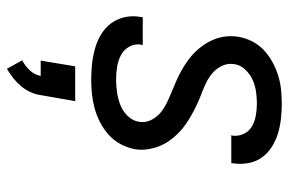

<svg xmlns="http://www.w3.org/2000/svg" viewBox="-156 -412 813 540"><g transform="rotate(90 250.0 -141.5)"><path d="M203 8Q180 8 158 5.5Q136 3 115 -3Q94 -9 76 -20Q58 -31 45.5 -47.5Q33 -64 28 -85.5Q23 -107 27 -130Q27 -132 27.5 -133.5Q28 -135 28 -137H106Q106 -136 106 -135Q106 -134 105 -133Q102 -115 110.5 -99.5Q119 -84 134 -76Q149 -68 166.5 -65Q184 -62 203 -62Q220 -62 238 -64.5Q256 -67 273.5 -73.5Q291 -80 305 -94Q319 -108 322 -126Q325 -144 317.5 -159.5Q310 -175 298 -185.5Q286 -196 271 -203.5Q256 -211 240 -217.5Q224 -224 209 -230.5Q194 -237 179.5 -245Q165 -253 151.5 -262.5Q138 -272 126.5 -283.5Q115 -295 105.5 -309Q96 -323 90 -338.5Q84 -354 82 -371Q80 -388 83 -406Q86 -425 95.5 -444Q105 -463 120.5 -477.5Q136 -492 154.5 -502Q173 -512 192.5 -518Q212 -524 232 -526Q252 -528 271 -528Q293 -528 314.5 -525.5Q336 -523 355.5 -517Q375 -511 392.5 -500Q410 -489 422 -472.5Q434 -456 438 -435Q442 -414 439 -392Q439 -391 438.5 -389Q438 -387 438 -386H360Q360 -386 360 -387Q360 -388 361 -389Q363 -406 356 -421Q349 -436 335 -444Q321 -452 304.5 -455Q288 -458 271 -458Q254 -458 237 -455.5Q220 -453 204 -446Q188 -439 175 -425Q162 -411 160 -395Q157 -377 164 -361.5Q171 -346 183 -335Q195 -324 210 -316.5Q225 -309 241 -303Q257 -297 272 -290Q287 -283 301.5 -275Q316 -267 329.5 -257.5Q343 -248 354.5 -236.5Q366 -225 375.5 -211.5Q385 -198 391 -182.5Q397 -167 399.5 -149.5Q402 -132 399 -114Q395 -94 385 -75Q375 -56 359 -41.5Q343 -27 323.5 -17Q304 -7 283.5 -1.5Q263 4 243 6Q223 8 203 8ZM173 245 149 202Q165 194 177.5 180.5Q190 167 193 150H150L166 53H264L247 150Q245 165 238.5 179Q232 193 222 205Q212 217 199.5 227Q187 237 173 245Z"/></g></svg>

Font: Iosevka SS04
Style: Italic
Weight: 400
Italic angle: -9°
Monospace: yes
Designer: Belleve Invis
Foundry: Belleve Invis
Version: Version 19.0.0; ttfautohint (v1.8.4)